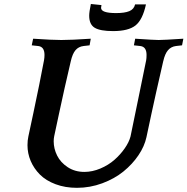

<svg xmlns="http://www.w3.org/2000/svg" viewBox="-20 -925 925 948"><path d="M728 -364.3 703.1 -247.6Q693.4 -202.6 663.6 -158.4Q633.8 -114.3 589.6 -78.4Q545.4 -42.5 484.9 -20Q424.3 2.4 359.9 2.4Q301.8 2.4 254.4 -15.4Q207 -33.2 177.2 -63Q147.5 -92.8 131.6 -130.1Q115.7 -167.5 115.7 -208Q115.7 -231.9 120.1 -251.5L145 -368.2Q175.8 -512.7 197.3 -627.4Q199.7 -640.6 199.7 -653.8Q199.7 -694.3 168.5 -697.8L136.7 -701.2L143.6 -733.9Q236.8 -727.5 282.7 -727.5Q333 -727.5 428.2 -733.9L422.4 -701.2L392.6 -697.8Q367.7 -694.8 352.8 -677.2Q337.9 -659.7 329.6 -623Q297.4 -486.3 271.5 -364.3L247.6 -252.4Q245.1 -240.2 245.1 -227.5Q245.1 -190.9 262 -157Q278.8 -123 314.2 -99.6Q349.6 -76.2 396.5 -76.2Q436 -76.2 475.8 -93Q515.6 -109.9 545.2 -136Q574.7 -162.1 595.9 -192.6Q617.2 -223.1 624.5 -251.5Q635.3 -305.7 663.3 -439.9Q691.4 -574.2 701.7 -627.4Q703.6 -637.2 703.6 -653.8Q703.6 -694.3 672.4 -697.8L641.1 -701.2L647.5 -733.9Q741.7 -727.5 763.2 -727.5Q789.1 -727.5 885.3 -733.9L878.9 -701.2L849.1 -697.8Q824.7 -694.8 809.6 -677.2Q794.4 -659.7 786.1 -623V-623.5Q745.1 -444.8 728 -364.3ZM553.7 -860.4Q595.2 -860.4 618.4 -869.9Q641.6 -879.4 647 -903.3H700.7Q684.1 -826.7 648.7 -799.1Q613.3 -771.5 538.6 -771.5Q475.1 -771.5 447.8 -787.8Q420.4 -804.2 420.4 -847.7Q420.4 -866.2 428.7 -905.3L481 -899.9Q479 -888.2 479 -886.2Q479 -860.4 553.7 -860.4Z"/></svg>

Font: Flanker
Style: Bold Italic
Weight: 700
Italic angle: -12°
Designer: Flanker
Version: Version 2.000